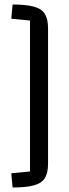

<svg xmlns="http://www.w3.org/2000/svg" viewBox="-20 -738 307 851"><path d="M193 -613Q193 -653 179 -676Q165 -699 130.5 -708.5Q96 -718 36 -718L30 -655L113 -647V22L30 30L36 93Q96 93 130.5 83.5Q165 74 179 51Q193 28 193 -12Z"/></svg>

Font: Changa ExtraLight Light
Style: Regular
Weight: 300
Version: Version 3.002; ttfautohint (v1.8.2)